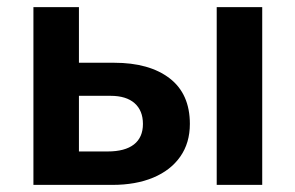

<svg xmlns="http://www.w3.org/2000/svg" viewBox="-20 -520 831 540"><path d="M74 0V-500H202V-94H282.5Q331.5 -94 356.8 -113.8Q382 -133.5 382 -171.5Q382 -209 358.5 -229.8Q335 -250.5 291 -250.5H186.5V-343.5H301Q400 -343.5 457 -299.8Q514 -256 514 -171.5Q514 -118 487 -79.5Q460 -41 411 -20.5Q362 0 296 0ZM589.5 0V-500H717.5V0Z"/></svg>

Font: Geologica Roman Medium
Style: Regular
Weight: 500
Designer: Sindre Bremnes, Frode Helland
Foundry: Monokrom Skriftforlag AS
Version: Version 1.010;gftools[0.9.28]